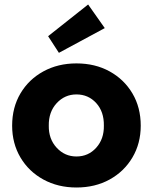

<svg xmlns="http://www.w3.org/2000/svg" viewBox="-20 -824 680 854"><path d="M320 10Q238 10 173 -25.5Q108 -61 71 -123.5Q34 -186 34 -265Q34 -346 71 -408.5Q108 -471 173 -506.5Q238 -542 320 -542Q403 -542 467.5 -506.5Q532 -471 569 -408.5Q606 -346 606 -265Q606 -186 569 -123.5Q532 -61 467.5 -25.5Q403 10 320 10ZM320 -128Q373 -128 408 -167Q443 -206 442 -265Q443 -327 408 -365.5Q373 -404 320 -404Q268 -404 232 -365Q196 -326 197 -265Q196 -206 232 -167Q268 -128 320 -128ZM242 -589 194 -663 372 -804 446 -699Z"/></svg>

Font: Readex Pro
Style: Bold
Weight: 700
Designer: Bonnie Shaver-Troup, Thomas Jockin
Foundry: Lexend
Version: Version 1.203; ttfautohint (v1.8.3)